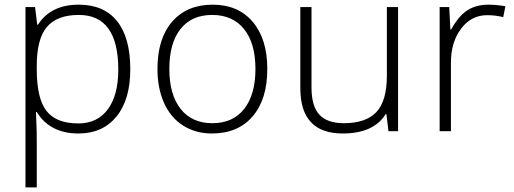

<svg xmlns="http://www.w3.org/2000/svg" viewBox="-20 -561 2200 821"><path d="M315.9 9.8Q193.4 9.8 137.2 -82H133.8L135.3 -41Q137.2 -4.9 137.2 38.1V240.2H88.9V-530.8H129.9L139.2 -455.1H142.1Q196.8 -541 316.9 -541Q424.3 -541 480.7 -470.5Q537.1 -399.9 537.1 -265.1Q537.1 -134.3 477.8 -62.3Q418.5 9.8 315.9 9.8ZM314.9 -33.2Q396.5 -33.2 441.2 -93.8Q485.8 -154.3 485.8 -263.2Q485.8 -497.1 316.9 -497.1Q224.1 -497.1 180.7 -446Q137.2 -395 137.2 -279.8V-264.2Q137.2 -139.6 179 -86.4Q220.7 -33.2 314.9 -33.2Z M1123 -266.1Q1123 -136.2 1060.1 -63.2Q997.1 9.8 886.2 9.8Q816.4 9.8 763.2 -23.9Q710 -57.6 681.6 -120.6Q653.3 -183.6 653.3 -266.1Q653.3 -396 716.3 -468.5Q779.3 -541 889.2 -541Q998.5 -541 1060.8 -467.5Q1123 -394 1123 -266.1ZM704.1 -266.1Q704.1 -156.7 752.2 -95.5Q800.3 -34.2 888.2 -34.2Q976.1 -34.2 1024.2 -95.5Q1072.3 -156.7 1072.3 -266.1Q1072.3 -376 1023.7 -436.5Q975.1 -497.1 887.2 -497.1Q799.3 -497.1 751.7 -436.8Q704.1 -376.5 704.1 -266.1Z M1312 -530.8V-187Q1312 -106.9 1345.7 -70.6Q1379.4 -34.2 1450.2 -34.2Q1544.9 -34.2 1589.6 -82Q1634.3 -129.9 1634.3 -237.8V-530.8H1682.1V0H1641.1L1632.3 -73.2H1629.4Q1577.6 9.8 1445.3 9.8Q1264.2 9.8 1264.2 -184.1V-530.8Z M2068.8 -541Q2102.5 -541 2141.1 -534.2L2131.8 -487.8Q2098.6 -496.1 2063 -496.1Q1995.1 -496.1 1951.7 -438.5Q1908.2 -380.9 1908.2 -293V0H1859.9V-530.8H1900.9L1905.8 -435.1H1909.2Q1941.9 -493.7 1979 -517.3Q2016.1 -541 2068.8 -541Z"/></svg>

Font: CAA NEO Sans Light
Style: Regular
Weight: 300
Version: Version 1.10